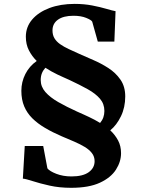

<svg xmlns="http://www.w3.org/2000/svg" viewBox="-20 -842 728 962"><path d="M196.5 -110.5 217.5 1.5Q228 15.5 262 28.8Q296 42 338 42Q395 42 424.5 20.8Q454 -0.5 454 -34.5Q454 -57 441 -74.2Q428 -91.5 405 -105.5Q382 -119.5 352.5 -132.2Q323 -145 289.5 -159Q243 -179 205.8 -201Q168.5 -223 142 -249.2Q115.5 -275.5 101.2 -309.2Q87 -343 87 -387Q87 -431.5 107 -471Q127 -510.5 164 -536.5Q140 -560 124.8 -589.8Q109.5 -619.5 109.5 -658Q109.5 -707 141 -744Q172.5 -781 227.8 -801.8Q283 -822.5 354 -822.5Q401.5 -822.5 442.5 -814.5Q483.5 -806.5 513.8 -797.5Q544 -788.5 559 -786L553 -633.5H470L442 -733.5Q437.5 -742 411.5 -752.5Q385.5 -763 348 -763Q298 -763 270.5 -743.5Q243 -724 243 -689.5Q243 -666.5 253 -650Q263 -633.5 281.5 -620.5Q300 -607.5 324.8 -596Q349.5 -584.5 378.5 -571.5Q408.5 -558 447.5 -541.2Q486.5 -524.5 523 -501Q559.5 -477.5 583.5 -443Q607.5 -408.5 607.5 -359Q607.5 -304 586 -259.5Q564.5 -215 532.5 -189Q557 -166 571.8 -138Q586.5 -110 586.5 -74.5Q586.5 -32 561 8Q535.5 48 480.5 73.5Q425.5 99 336.5 99Q277.5 99 228.5 88Q179.5 77 145 65.8Q110.5 54.5 94.5 53L104 -110.5ZM366 -283Q382 -276 397 -269.2Q412 -262.5 426 -255.8Q440 -249 454 -241.8Q468 -234.5 481.5 -226Q492.5 -239 497.8 -254Q503 -269 503 -286Q503 -321.5 481 -347.2Q459 -373 419.5 -395Q380 -417 327.5 -441.5Q313.5 -448 298.5 -454.5Q283.5 -461 268 -468.5Q252.5 -476 237.2 -484.5Q222 -493 207.5 -502.5Q196 -490 190 -475Q184 -460 184 -441Q184 -407.5 207.5 -380.8Q231 -354 272 -330.5Q313 -307 366 -283Z"/></svg>

Font: Merriweather 48pt ExtraBold
Style: Regular
Weight: 800
Version: Version 2.100